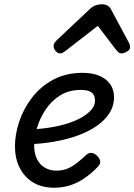

<svg xmlns="http://www.w3.org/2000/svg" viewBox="-20 -860 629 899"><path d="M234 19Q175 19 134 -6.5Q93 -32 71.5 -75.5Q50 -119 50 -175Q50 -230 70 -290.5Q90 -351 130 -403Q170 -455 229.5 -487Q289 -519 368 -519Q412 -519 444.5 -505.5Q477 -492 495.5 -466.5Q514 -441 514 -404Q514 -365 493.5 -332Q473 -299 436 -272.5Q399 -246 348 -227Q297 -208 235 -197Q173 -186 102 -184L122 -254Q172 -256 217.5 -263.5Q263 -271 301 -283.5Q339 -296 367 -313Q395 -330 410 -349Q425 -368 425 -388Q425 -414 409.5 -426.5Q394 -439 358 -439Q303 -439 262 -413.5Q221 -388 194 -347.5Q167 -307 153.5 -262Q140 -217 140 -178Q140 -142 153 -115.5Q166 -89 190 -75Q214 -61 244 -61Q274 -61 297 -71Q320 -81 341 -97.5Q362 -114 383 -134Q396 -146 409.5 -144Q423 -142 434 -131Q447 -119 449 -105.5Q451 -92 438 -79Q404 -44 371 -22.5Q338 -1 304 9Q270 19 234 19ZM263 -610Q250 -610 240.5 -621Q231 -632 231 -644Q231 -653 235 -659Q239 -665 243 -669L401 -818Q415 -831 429 -835.5Q443 -840 459 -840Q472 -840 483.5 -833.5Q495 -827 501 -814L583 -661Q587 -654 588 -649Q589 -644 589 -639Q589 -627 574.5 -618.5Q560 -610 550 -610Q540 -610 534.5 -615Q529 -620 524 -626L438 -739L291 -625Q285 -621 278 -615.5Q271 -610 263 -610Z"/></svg>

Font: Playwrite MX
Style: Regular
Weight: 400
Designer: Veronika Burian, José Scaglione
Foundry: TypeTogether
Version: Version 1.002